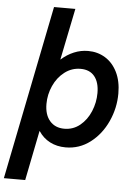

<svg xmlns="http://www.w3.org/2000/svg" viewBox="-92 -799 743 1051"><g transform="rotate(5 279.5 -273.5)"><path d="M161.6 -752H278.8L221.2 -469.2H222.2Q253.9 -497.6 291.3 -513.2Q328.6 -528.8 369.1 -528.8Q420.9 -528.8 462.9 -503.2Q504.9 -477.5 529.3 -428.2Q553.7 -378.9 553.7 -311Q553.7 -231 520 -157.2Q486.3 -83.5 426.5 -37.8Q366.7 7.8 291.5 7.8Q243.2 7.8 205.1 -12Q167 -31.7 143.1 -68.4H141.6L86.9 205.1H-30.3ZM439.5 -303.7Q439.5 -362.3 413.1 -395Q386.7 -427.7 336.4 -427.7Q287.6 -427.7 248.5 -397.7Q209.5 -367.7 188 -319.8Q166.5 -272 166.5 -220.2Q166.5 -160.6 195.8 -127Q225.1 -93.3 275.4 -93.3Q324.2 -93.3 361.6 -123.8Q398.9 -154.3 419.2 -202.9Q439.5 -251.5 439.5 -303.7Z"/></g></svg>

Font: Reddit Sans Vanilla SemiBold
Style: Italic
Weight: 600
Italic angle: -11.25°
Designer: Stephen Hutchings
Version: Version 1.013